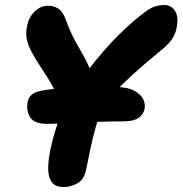

<svg xmlns="http://www.w3.org/2000/svg" viewBox="-20 -733 731 769"><path d="M168 -237Q116 -237 100 -264.5Q84 -292 91 -326Q95 -343 105.5 -352.5Q116 -362 134 -367Q157 -373 196.5 -377Q236 -381 281.5 -382.5Q327 -384 368 -384.5Q409 -385 434 -385Q489 -385 517 -370Q545 -355 554 -334.5Q563 -314 559 -297Q555 -275 535 -261Q515 -247 477 -247Q418 -247 356 -244.5Q294 -242 243.5 -239.5Q193 -237 168 -237ZM234 16Q202 16 187.5 -3.5Q173 -23 173 -57Q173 -91 182 -135Q193 -186 213 -246Q233 -306 270 -363Q298 -406 330.5 -449Q363 -492 399 -533Q435 -574 475 -612Q515 -650 558 -683Q583 -702 602 -707.5Q621 -713 637 -713Q666 -713 681 -689Q696 -665 688 -625Q685 -607 677 -590.5Q669 -574 654 -558Q639 -542 615 -523Q562 -480 512 -434.5Q462 -389 426.5 -348.5Q391 -308 381 -281Q371 -253 361 -215.5Q351 -178 342 -136.5Q333 -95 325 -53Q317 -14 290.5 1Q264 16 234 16ZM293 -242Q274 -242 261 -250Q248 -258 242 -274Q219 -333 201 -368Q183 -403 167.5 -427Q152 -451 136.5 -474.5Q121 -498 103 -532Q93 -552 87.5 -575Q82 -598 89 -632Q96 -665 119.5 -687.5Q143 -710 173 -710Q197 -710 215 -697.5Q233 -685 245 -650Q258 -615 269.5 -591.5Q281 -568 292.5 -548.5Q304 -529 316 -507Q328 -485 341 -455Q354 -425 368 -379Q371 -369 373.5 -358Q376 -347 374 -335Q367 -301 346 -271.5Q325 -242 293 -242Z"/></svg>

Font: Shantell Sans ExtraBold
Style: Italic
Weight: 800
Italic angle: -11°
Designer: Stephen Nixon, Anya Danilova, Shantell Martin
Foundry: Arrow Type
Version: Version 1.011;[c5ecc13dd]